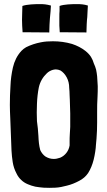

<svg xmlns="http://www.w3.org/2000/svg" viewBox="-20 -911 523 935"><path d="M192 3C211 4 231 4 250 3C269 2 287 -2 306 -7C327 -12 346 -20 365 -30C383 -39 398 -52 409 -68C421 -87 430 -109 436 -133C442 -156 447 -191 447 -203L450 -236C452 -262 453 -288 453 -313V-363C453 -388 453 -415 455 -441C456 -458 456 -474 456 -491C455 -507 454 -523 453 -540C452 -551 450 -561 448 -572C445 -582 442 -592 437 -602C430 -625 421 -643 396 -663C377 -678 355 -689 331 -697C300 -706 269 -710 238 -710C218 -710 198 -709 179 -705C153 -700 129 -692 107 -681C98 -676 91 -670 84 -663C63 -640 50 -613 43 -583C36 -552 32 -522 31 -492C29 -461 28 -431 28 -400C28 -379 29 -357 30 -335C32 -282 34 -230 36 -178C37 -159 39 -140 42 -121C45 -102 51 -84 60 -67C66 -54 74 -43 83 -35C92 -26 103 -19 115 -14C126 -9 139 -5 152 -2C165 0 178 2 192 3ZM242 -137C227 -137 214 -141 201 -149C191 -156 182 -167 176 -180C170 -202 168 -225 167 -250C166 -274 163 -298 160 -321C160 -335 159 -349 159 -363C159 -377 160 -391 160 -405C161 -433 164 -460 169 -485C175 -513 189 -536 208 -554C216 -562 227 -568 238 -571C243 -572 247 -573 252 -573C259 -573 267 -571 274 -568C286 -561 297 -549 305 -534C313 -519 317 -502 317 -483C318 -472 319 -460 319 -447L320 -426L322 -358V-310V-293C321 -283 321 -271 320 -258C319 -244 319 -233 319 -225V-203C315 -176 297 -153 273 -143C261 -139 252 -137 242 -137ZM220 -753V-754C220 -767 222 -814 223 -821C225 -832 228 -882 228 -884C206 -890 192 -891 175 -891C151 -891 111 -890 89 -882C89 -877 88 -858 88 -846C87 -834 87 -795 88 -786L90 -754H94ZM401 -754C401 -772 403 -815 405 -828C405 -833 408 -885 408 -884C389 -890 372 -891 355 -891C330 -891 291 -890 270 -882V-858C269 -850 269 -839 269 -826V-786L271 -754H275L401 -753Z"/></svg>

Font: Londrina Solid CC
Style: CC
Weight: 400
Designer: Marcelo Magalhaes
Foundry: Tipos Pereira
Version: Version 1.003;FEAKit 1.0